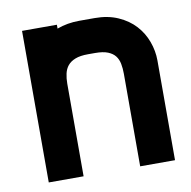

<svg xmlns="http://www.w3.org/2000/svg" viewBox="-64 -572 633 635"><g transform="rotate(-10 253.0 -254.5)"><path d="M251 -395Q225 -395 208.5 -388.5Q192 -382 183 -371Q174 -360 170.5 -344.5Q167 -329 167 -311V0H50V-509H167V-496Q202 -509 242 -509H294Q338 -509 372 -494Q406 -479 428.5 -454.5Q451 -430 462.5 -398.5Q474 -367 474 -335V0H357V-311Q357 -329 354 -344.5Q351 -360 342.5 -371Q334 -382 318 -388.5Q302 -395 275 -395Z"/></g></svg>

Font: Do Hyeon
Style: Regular
Weight: 400
Version: Version 1.001